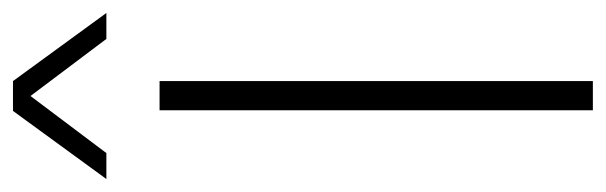

<svg xmlns="http://www.w3.org/2000/svg" viewBox="-352 -595 934 296"><g transform="rotate(-90 115.0 -447.0)"><path d="M93 0V-668H138V0ZM-13 -750 92 -894H138L243 -750H203L115 -867L27 -750Z"/></g></svg>

Font: Gantari ExtraLight
Style: Regular
Weight: 250
Designer: Anugrah Pasau
Foundry: Lafontype
Version: Version 1.000